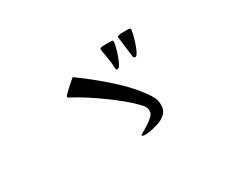

<svg xmlns="http://www.w3.org/2000/svg" viewBox="-92 -904 1184 1010"><g transform="rotate(-30 500.0 -399.0)"><path d="M698 -229Q698 -203 683 -185.5Q668 -168 645 -158Q626 -150 596.5 -143Q567 -136 547 -136Q544 -136 536.5 -137.5Q529 -139 529 -143Q529 -146 544.5 -154.5Q560 -163 579.5 -175.5Q599 -188 614.5 -202.5Q630 -217 630 -233Q630 -249 623.5 -260.5Q617 -272 606 -282Q581 -309 543.5 -340Q506 -371 463 -402Q420 -433 378.5 -459.5Q337 -486 304 -503Q301 -505 295.5 -507.5Q290 -510 290 -514Q290 -518 300 -528.5Q310 -539 324.5 -552Q339 -565 351.5 -576Q364 -587 368 -590Q418 -554 472 -510Q526 -466 575.5 -418Q625 -370 661 -320Q678 -298 688 -278Q698 -258 698 -229ZM649 -644Q649 -636 644 -614.5Q639 -593 630.5 -568.5Q622 -544 612.5 -526Q603 -508 595 -508Q587 -508 585 -514Q584 -519 584 -527.5Q584 -536 583 -542Q582 -559 579 -575.5Q576 -592 574 -608Q573 -616 571 -624.5Q569 -633 569 -641Q569 -649 575 -650H574Q586 -653 606.5 -652.5Q627 -652 640 -652Q649 -652 649 -644ZM760 -653Q760 -645 755 -623Q750 -601 741.5 -576.5Q733 -552 724 -534Q715 -516 707 -516Q700 -516 696 -523Q696 -523 693.5 -541.5Q691 -560 688 -584.5Q685 -609 682.5 -629Q680 -649 680 -652Q680 -658 690.5 -660Q701 -662 713 -662Q725 -662 729 -662Q736 -662 748 -662Q760 -662 760 -653Z"/></g></svg>

Font: Kaisei Opti Medium
Style: Regular
Weight: 500
Designer: Font-Kai, 金井和夫
Foundry: KAZUO KANAI
Version: Version 5.003